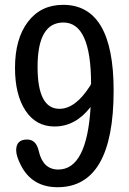

<svg xmlns="http://www.w3.org/2000/svg" viewBox="-20 -783 540 806"><path d="M360.4 -334Q296.9 -252 209 -252Q130.9 -252 86.9 -318.8Q43 -385.7 43 -498Q43 -620.1 97.2 -691.4Q151.4 -762.7 245.1 -762.7Q457 -762.7 457 -403.3Q457 2.9 221.7 2.9Q114.3 2.9 67.4 -89.8Q47.9 -127.9 47.9 -152.3Q47.9 -197.3 93.8 -197.3Q131.8 -197.3 142.6 -149.4Q160.2 -71.3 224.6 -71.3Q344.7 -71.3 360.4 -334ZM362.3 -430.7Q362.3 -688.5 246.1 -688.5Q137.7 -688.5 137.7 -502Q137.7 -326.2 229.5 -326.2Q296.9 -326.2 358.4 -422.9Z"/></svg>

Font: MotoyaLMaru
Style: W3 mono
Weight: 400
Version: Version 1.01